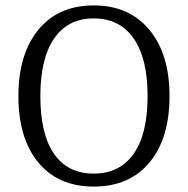

<svg xmlns="http://www.w3.org/2000/svg" viewBox="-20 -679 694 709"><path d="M326 10Q195 10 121.5 -79Q48 -168 48 -324Q48 -479 121.5 -569Q195 -659 326 -659Q457 -659 531.5 -569Q606 -479 606 -324Q606 -168 532 -79Q458 10 326 10ZM525 -324Q525 -463 473.5 -537Q422 -611 326 -611Q231 -611 180 -537Q129 -463 129 -324Q129 -184 179.5 -111Q230 -38 326 -38Q422 -38 473.5 -111Q525 -184 525 -324Z"/></svg>

Font: Arsenal
Style: Regular
Weight: 400
Designer: Andrij Shevchenko
Foundry: Stairsfor
Version: Version 2.001;PS 002.001;hotconv 1.0.88;makeotf.lib2.5.64775